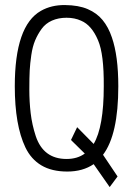

<svg xmlns="http://www.w3.org/2000/svg" viewBox="-20 -686 540 779"><path d="M425 73 360 -20Q316 10 253 10Q190 10 148 -15Q106 -40 83 -88Q40 -178 40 -336Q40 -582 146 -642Q188 -666 243.5 -665.5Q299 -665 336 -649Q373 -633 396 -605Q420 -576 434 -534Q460 -459 460 -336Q460 -140 398 -58L457 30ZM125 -134Q156 -41 250 -41Q294 -41 324 -63L268 -118L293 -170L360 -102Q401 -171 401 -336Q402 -466 378 -522Q352 -584 309 -602Q283 -614 250 -614Q217 -614 191 -602.5Q165 -591 149 -569Q133 -547 122.5 -522Q112 -497 107 -462.5Q102 -428 100.5 -400Q99 -372 99 -322.5Q99 -273 104.5 -226.5Q110 -180 125 -134Z"/></svg>

Font: TypoPRO Lekton
Style: Regular
Weight: 400
Monospace: yes
Designer: Paolo Mazzetti, Luciano Perondi, Raffaele Flato, Elena Papassissa, Emilio Macchia, Michela Povoleri, Tobias Seemiller, R
Version: Version 34.000